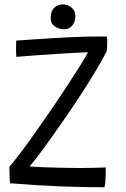

<svg xmlns="http://www.w3.org/2000/svg" viewBox="-20 -828 562 856"><path d="M446 7Q357.5 7 252.2 3Q147 -1 24.5 -11Q24 -19.5 23.2 -33.2Q22.5 -47 22.2 -61.5Q22 -76 22 -84.5Q44.5 -111 76 -152.8Q107.5 -194.5 143 -245Q178.5 -295.5 214.2 -347.8Q250 -400 281.8 -448.8Q313.5 -497.5 337.5 -535.8Q361.5 -574 372.5 -595Q359 -595 322.8 -593Q286.5 -591 238.8 -588Q191 -585 141.8 -581.5Q92.5 -578 53 -574.5Q52 -581 51.8 -591Q51.5 -601 51.5 -611Q51.5 -622 51.8 -631.8Q52 -641.5 52.5 -647Q86 -649.5 125.2 -652Q164.5 -654.5 205.5 -657.2Q246.5 -660 286.2 -661.8Q326 -663.5 360 -664.5Q367 -664.5 386.8 -664.8Q406.5 -665 426.8 -665.2Q447 -665.5 456.5 -665Q457.5 -659.5 457.8 -652Q458 -644.5 458 -637Q458 -625.5 457.2 -615Q456.5 -604.5 455.5 -599Q435 -559 405.2 -509.5Q375.5 -460 341 -407Q306.5 -354 271 -302.8Q235.5 -251.5 204 -207.2Q172.5 -163 148.2 -131.2Q124 -99.5 112 -86Q135 -84 173 -82.5Q211 -81 255.5 -80Q300 -79 342 -79Q371 -79 399 -79.8Q427 -80.5 451 -81.5Q451.5 -74 451.5 -62.5Q451.5 -51 451 -39Q450.5 -25 449 -12Q447.5 1 446 7ZM259.5 -808.5Q283.5 -808.5 299.8 -793.8Q316 -779 316 -757.5Q316 -731.5 302.5 -714.5Q289 -697.5 266.5 -697.5Q242.5 -697.5 224.2 -710.2Q206 -723 206 -747.5Q206 -778 221.8 -793.2Q237.5 -808.5 259.5 -808.5Z"/></svg>

Font: Grandstander Thin Light
Style: Regular
Weight: 300
Version: Version 1.200